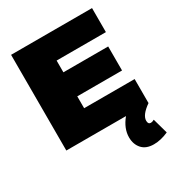

<svg xmlns="http://www.w3.org/2000/svg" viewBox="-217 -838 1125 1218"><g transform="rotate(-30 345.0 -228.5)"><path d="M659 219Q603 244 552 244Q495 244 465.5 211Q436 178 436 127Q436 62 487 0H50V-701H643V-525H282V-439H610V-263H282V-176H652V0Q583 48 583 90Q583 116 603 116Q614 116 628 108Z"/></g></svg>

Font: Gontserrat Black
Style: Regular
Weight: 900
Designer: Julieta Ulanovsky
Foundry: Julieta Ulanovsky
Version: Version 6.001